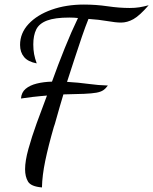

<svg xmlns="http://www.w3.org/2000/svg" viewBox="-20 -735 672 842"><path d="M164 87Q116 83 103 61.5Q90 40 90 7Q90 -29 104.5 -81.5Q119 -134 141 -195Q163 -256 186 -316Q175 -315 158 -313.5Q141 -312 119.5 -309.5Q98 -307 72 -303Q74 -330 92.5 -345.5Q111 -361 141 -368.5Q171 -376 208 -377Q235 -452 264 -524Q293 -596 322 -656Q313 -657 304 -657.5Q295 -658 284 -658Q221 -658 186.5 -645Q152 -632 139 -606Q126 -580 126 -540Q126 -517 129.5 -498Q133 -479 141 -457Q103 -464 85.5 -485Q68 -506 68 -538Q68 -590 105.5 -630Q143 -670 206.5 -692.5Q270 -715 348 -715Q401 -715 452 -707.5Q503 -700 549 -700Q572 -700 591 -703Q610 -706 632 -712Q592 -666 565 -651Q538 -636 511 -636Q488 -636 451 -642.5Q414 -649 368 -652Q355 -620 339.5 -575Q324 -530 307.5 -479Q291 -428 274 -376Q325 -373 368.5 -367Q412 -361 453 -360Q444 -347 433 -339.5Q422 -332 402.5 -328.5Q383 -325 348.5 -323.5Q314 -322 258 -321Q251 -297 242 -267Q233 -237 226.5 -212.5Q220 -188 216 -178Q192 -95 178.5 -30Q165 35 164 87Z"/></svg>

Font: Dancing Script Medium
Style: Regular
Weight: 500
Designer: Pablo Impallari
Foundry: Pablo Impallari
Version: Version 2.000